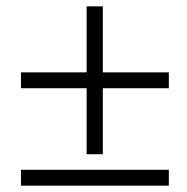

<svg xmlns="http://www.w3.org/2000/svg" viewBox="-20 -585 588 605"><path d="M304 -307V-99H253V-307H46V-357H253V-565H304V-357H512V-307ZM512 -50V0H46V-50Z"/></svg>

Font: Libra Serif Modern
Style: Italic
Weight: 400
Italic angle: -12°
Designer: Stefan Peev, Context Ltd
Foundry: Stefan Peev, Context Ltd
Version: Version 1.000